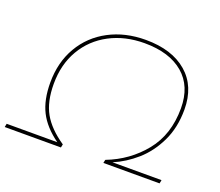

<svg xmlns="http://www.w3.org/2000/svg" viewBox="-159 -870 1186 1037"><g transform="rotate(20 434.0 -351.5)"><path d="M-38 -20H253Q175 -76 141 -143.5Q107 -211 107 -310Q107 -427 159 -516Q211 -605 303.5 -654Q396 -703 514 -703Q665 -703 751.5 -628.5Q838 -554 838 -420Q838 -316 799 -235.5Q760 -155 699.5 -102Q639 -49 570 -20H852L848 0H525L529 -19Q654 -67 736 -168Q818 -269 818 -420Q818 -547 737.5 -615.5Q657 -684 514 -684Q402 -684 314 -637.5Q226 -591 176.5 -506.5Q127 -422 127 -310Q127 -208 164 -142Q201 -76 285 -19L281 0H-42Z"/></g></svg>

Font: Montserrat Alternates Thin
Style: Italic
Weight: 250
Italic angle: -11.3°
Designer: Julieta Ulanovsky
Foundry: Julieta Ulanovsky
Version: Version 7.200